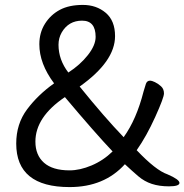

<svg xmlns="http://www.w3.org/2000/svg" viewBox="-20 -738 750 781"><path d="M263 -45Q305 -45 352.5 -65Q400 -85 438 -122Q366 -198 244 -343Q124 -262 124 -162Q124 -107 159 -76Q194 -45 263 -45ZM258 -443Q306 -474 337.5 -514Q369 -554 369 -588Q369 -654 314 -654Q259 -654 231 -606Q218 -583 218 -556Q218 -495 258 -443ZM263 23Q46 23 46 -154Q46 -234 90 -293Q134 -352 200 -399Q140 -479 140 -558Q140 -605 163 -641.5Q186 -678 223.5 -698Q261 -718 317 -718Q372 -718 410 -686Q448 -654 448 -591Q448 -488 304 -386Q405 -261 483 -180Q535 -252 564 -366Q569 -384 573.5 -397Q578 -410 591 -410Q597 -410 610 -404Q623 -398 635 -387Q647 -376 647 -358Q647 -341 611.5 -262.5Q576 -184 536 -127Q614 -45 661 -29Q710 -8 710 6Q710 20 667 20Q628 20 597.5 10Q567 0 542 -21.5Q517 -43 488 -70Q404 23 263 23Z"/></svg>

Font: linja waso lili
Style: Bold
Weight: 400
Designer: Fontworks Inc.
Version: Version 1.000;August 6, 2022;FontCreator 14.0.0.2814 64-bit